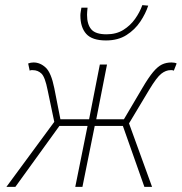

<svg xmlns="http://www.w3.org/2000/svg" viewBox="-20 -730 710 750"><path d="M5 0 192 -254 166 -378Q156 -429 142 -442.5Q128 -456 108 -456Q104 -456 102 -456Q100 -456 96 -454L90 -482Q100 -486 111 -486Q137 -486 158.5 -466Q180 -446 192 -386L216 -264H328L370 -478H398L356 -264H464L536 -386Q560 -427 578 -448.5Q596 -470 612.5 -478Q629 -486 650 -486Q656 -486 661.5 -485Q667 -484 670 -482L659 -454Q654 -456 651.5 -456Q649 -456 646 -456Q628 -456 610 -442Q592 -428 562 -378L484 -248L574 0H544L460 -238H350L302 0H274L322 -238H212L40 0ZM394 -572Q340 -572 317 -597.5Q294 -623 294 -670Q294 -676 295.5 -685Q297 -694 298 -700H322Q321 -690 320.5 -683.5Q320 -677 320 -672Q320 -635 336.5 -615.5Q353 -596 396 -596Q434 -596 461.5 -613Q489 -630 507.5 -656Q526 -682 536 -710L559 -708Q549 -677 528 -645.5Q507 -614 474 -593Q441 -572 394 -572Z"/></svg>

Font: Source Sans 3 VF
Style: Italic
Weight: 200
Italic angle: -11°
Designer: Paul D. Hunt
Foundry: Adobe Systems Incorporated
Version: Version 3.042;hotconv 1.0.118;makeotfexe 2.5.65603